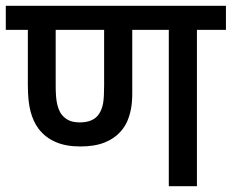

<svg xmlns="http://www.w3.org/2000/svg" viewBox="-20 -642 799 662"><path d="M659 -539V0H562V-539H436V-319Q436 -289 431.5 -266Q427 -243 419 -224.5Q411 -206 398 -191Q376 -165 341.5 -151Q307 -137 257 -137Q207 -137 171.5 -152.5Q136 -168 113 -198Q95 -222 85.5 -257Q76 -292 76 -350V-539H0V-622H759V-539ZM255 -220Q303 -220 322 -250Q332 -266 335.5 -286Q339 -306 339 -347V-539H172V-347Q172 -309 176 -288.5Q180 -268 189 -252Q199 -237 214.5 -228.5Q230 -220 255 -220Z"/></svg>

Font: Noto Sans Devanagari Medium
Style: Regular
Weight: 500
Version: Version 2.003